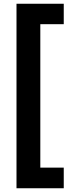

<svg xmlns="http://www.w3.org/2000/svg" viewBox="-20 -831 414 1024"><path d="M68 173V-811H320V-702H195V63H320V173Z"/></svg>

Font: DM Sans 17pt
Style: Bold
Weight: 700
Version: Version 4.004;gftools[0.9.30]